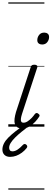

<svg xmlns="http://www.w3.org/2000/svg" viewBox="-69 -1053 428 1596"><path d="M116 15Q91 15 76 5.5Q61 -4 55 -22.5Q49 -41 52 -66Q55 -91 64 -122L186 -494Q190 -506 196 -510.5Q202 -515 217 -515Q231 -515 237.5 -509Q244 -503 241 -493L114 -106Q106 -81 104.5 -64.5Q103 -48 108.5 -40.5Q114 -33 126 -33Q143 -33 160 -44Q177 -55 193 -71.5Q209 -88 220 -104Q226 -112 233.5 -113.5Q241 -115 249 -108Q259 -101 260 -95Q261 -89 256 -82Q244 -63 223.5 -40.5Q203 -18 175.5 -1.5Q148 15 116 15ZM281 -683Q264 -683 252.5 -692Q241 -701 241 -719Q241 -743 256 -762.5Q271 -782 299 -782Q316 -782 327.5 -773Q339 -764 339 -745Q339 -722 324 -702.5Q309 -683 281 -683ZM15 251Q-15 251 -32 234.5Q-49 218 -49 190Q-49 165 -36.5 140Q-24 115 0.5 90.5Q25 66 58 40Q91 14 132 -16L177 -14V-10Q142 17 111 42Q80 67 56.5 90.5Q33 114 20 135Q7 156 7 175Q7 188 13.5 196.5Q20 205 34 205Q55 205 76.5 191Q98 177 123 150Q128 145 135.5 144Q143 143 151 151Q157 157 157.5 163.5Q158 170 153 177Q136 199 113 216Q90 233 65.5 242Q41 251 15 251ZM0 513H300V523H0ZM0 -20H300V0H0ZM0 -505H300V-500H0ZM0 -1033H300V-1023H0Z"/></svg>

Font: Playwrite IN Guides
Style: Regular
Weight: 400
Designer: Veronika Burian, José Scaglione
Foundry: TypeTogether
Version: Version 1.003